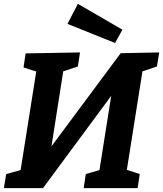

<svg xmlns="http://www.w3.org/2000/svg" viewBox="-25 -976 846 996"><path d="M801 -704 789 -631 714 -606 633 -95 700 -73 689 0H409L420 -73L491 -94L552 -479L198 0H-5L7 -73L82 -94L163 -605L97 -626L108 -699L390 -704L379 -631L303 -606L242 -217L601 -700ZM610 -822 572 -753 325 -852 379 -956Z"/></svg>

Font: Bitter Pro
Style: Bold Italic
Weight: 700
Italic angle: -9°
Designer: Sol Matas, and Bitter project Authors
Foundry: Sol Matas
Version: Version 1.010